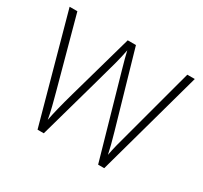

<svg xmlns="http://www.w3.org/2000/svg" viewBox="-146 -916 1184 1119"><g transform="rotate(30 446.0 -357.0)"><path d="M669.9 0H628.9L472.2 -550.8Q452.6 -618.7 442.9 -662.1Q435.1 -619.6 420.7 -564.5Q406.2 -509.3 263.2 0H221.2L24.9 -713.9H77.1L202.1 -253.9Q209.5 -226.1 215.8 -202.4Q222.2 -178.7 227.3 -158Q232.4 -137.2 236.6 -117.9Q240.7 -98.6 244.1 -79.1Q255.9 -145.5 293.9 -280.8L416 -713.9H471.2L614.3 -216.8Q639.2 -130.9 649.9 -78.1Q656.2 -113.3 666.3 -152.8Q676.3 -192.4 816.9 -713.9H867.2Z"/></g></svg>

Font: CAA NEO Sans Light
Style: Regular
Weight: 300
Version: Version 1.10